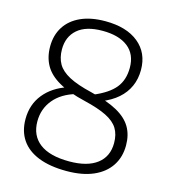

<svg xmlns="http://www.w3.org/2000/svg" viewBox="-112 -840 837 940"><g transform="rotate(15 306.5 -370.0)"><path d="M311.5 9Q227 9 169 -14Q111 -37 81.5 -80.5Q52 -124 52 -185.5Q52 -259 94.5 -311.8Q137 -364.5 211.5 -389L261.5 -368Q188.5 -347 149.8 -300Q111 -253 111 -190Q111 -117.5 161.8 -78.8Q212.5 -40 312 -40Q403.5 -40 452.5 -77.5Q501.5 -115 501.5 -183.5Q501.5 -227 483.2 -256.8Q465 -286.5 423 -307.5Q381 -328.5 309.5 -345.5Q224.5 -365.5 173.5 -394.8Q122.5 -424 99.5 -464.8Q76.5 -505.5 76.5 -559.5Q76.5 -617.5 103.8 -660Q131 -702.5 182.5 -725.8Q234 -749 306.5 -749Q414 -749 475 -699.2Q536 -649.5 536 -563Q536 -517.5 519.2 -480Q502.5 -442.5 469.8 -413.8Q437 -385 388.5 -366L342 -386.5Q415 -417 447.8 -457.2Q480.5 -497.5 480.5 -559.5Q480.5 -628 434.5 -664Q388.5 -700 305.5 -700Q222 -700 179 -662.8Q136 -625.5 136 -561.5Q136 -519 153.5 -488.2Q171 -457.5 213.2 -435Q255.5 -412.5 329.5 -395Q414 -374.5 464.8 -346.5Q515.5 -318.5 538.2 -279.5Q561 -240.5 561 -187.5Q561 -128 531.8 -83.8Q502.5 -39.5 446.8 -15.2Q391 9 311.5 9Z"/></g></svg>

Font: Encode Sans Condensed Thin Light
Style: Regular
Weight: 300
Version: Version 3.002